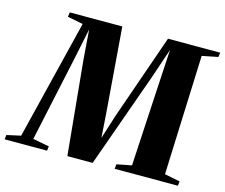

<svg xmlns="http://www.w3.org/2000/svg" viewBox="-152 -883 1198 1023"><g transform="rotate(15 447.0 -371.5)"><path d="M-48 0 -45 -24.5 32 -41.5 194.5 -701 108.5 -718 112.5 -743H402L439 -273L448 -140.5L490 -273L654 -743H942L938.5 -718.5L851 -701L825.5 -41.5L910.5 -24.5L907.5 0H559L561.5 -25.5L643.5 -41.5L670 -514.5L680 -688L623 -520L437.5 0H298L248 -518L235.5 -682L201 -516L99 -41.5L189 -24.5L186 0Z"/></g></svg>

Font: Merriweather 120pt Black
Style: Italic
Weight: 900
Italic angle: -7.8°
Version: Version 2.101